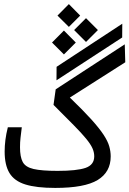

<svg xmlns="http://www.w3.org/2000/svg" viewBox="-20 -923 637 946"><path d="M252 2.9Q159.2 2.9 104.7 -14.2Q50.3 -31.2 26.6 -70.6Q2.9 -109.9 2.9 -176.3Q2.9 -204.1 6.6 -233.6Q10.3 -263.2 18.6 -295.9H87.4Q83.5 -266.1 81.1 -244.1Q78.6 -222.2 78.6 -197.3Q78.6 -149.9 92 -124.8Q105.5 -99.6 145.5 -90.3Q185.5 -81.1 264.2 -81.1Q357.9 -81.1 401.1 -95.7Q444.3 -110.4 444.3 -152.8Q444.3 -172.9 435.3 -192.9Q426.3 -212.9 404.3 -239.7Q382.3 -266.6 343 -306.4Q303.7 -346.2 243.7 -406.2L254.4 -482.9L594.7 -704.6L597.2 -616.2L324.2 -442.4Q389.6 -379.4 429.7 -335Q469.7 -290.5 490.5 -258.8Q511.2 -227.1 518.3 -201.9Q525.4 -176.8 525.4 -152.3Q525.4 -75.2 461.2 -36.1Q397 2.9 252 2.9ZM258.3 -527.3 258.8 -593.8 582.5 -806.2 582 -738.3ZM294.9 -654.8 236.3 -713.4 294.9 -772.5 353.5 -713.4ZM403.8 -716.3 345.2 -774.9 403.8 -833.5 462.4 -774.9ZM319.3 -790.5 263.2 -846.2 319.3 -902.8 375 -846.2Z"/></svg>

Font: Cascadia Mono NF SemiLight
Style: Regular
Weight: 350
Monospace: yes
Designer: Aaron Bell
Foundry: Saja Typeworks
Version: Version 2404.023; ttfautohint (v1.8.4)